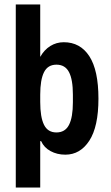

<svg xmlns="http://www.w3.org/2000/svg" viewBox="-20 -685 501 864"><path d="M423 -241Q423 -115 382 -52Q341 11 274 11Q237 11 207.5 -5Q178 -21 165 -50H161V159H51V-665H161V-429Q179 -461 206.5 -478Q234 -495 267 -495Q341 -495 382 -432Q423 -369 423 -241ZM308 -259Q308 -327 290.5 -360.5Q273 -394 234 -394Q195 -394 178 -360Q161 -326 161 -259V-226Q161 -158 178 -123.5Q195 -89 234 -89Q273 -89 290.5 -123Q308 -157 308 -225Z"/></svg>

Font: Pragati Narrow
Style: Bold
Weight: 700
Designer: Hector Gatti, Marcela Romero, Pablo Cosgaya and Nicolas Silva
Foundry: Omnibus-Type
Version: Version 1.010; ttfautohint (v1.3)